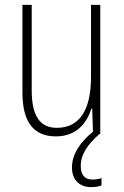

<svg xmlns="http://www.w3.org/2000/svg" viewBox="-20 -549 507 787"><path d="M311 131C311 84 338 44 388 0H391V-529H353V-233C353 -91 301 -25 213 -25C146 -25 110 -71 110 -178V-529H72V-170C72 -51 116 10 209 10C295 10 336 -46 355 -104H358L361 -9C308 34 275 84 275 137C275 189 306 218 354 218C372 218 387 215 396 211V181C389 184 373 187 359 187C327 187 311 168 311 131Z"/></svg>

Font: Noto Sans Myanmar Condensed ExtraLight
Style: Regular
Weight: 200
Width: 3
Designer: Monotype Design Team
Foundry: Monotype Imaging Inc.
Version: Version 2.107